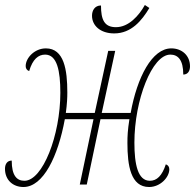

<svg xmlns="http://www.w3.org/2000/svg" viewBox="-43 -740 782 770"><path d="M415 -606C484 -606 526 -658 556 -708L538 -720C514 -677 473 -631 422 -631C376 -631 362 -660 362 -718C337 -718 326 -698 326 -677C326 -637 360 -606 415 -606ZM51 10C131 10 190 -114 217 -262H332L277 0H305L360 -262H476C469 -218 468 -193 468 -167C468 -76 481 10 555 10C600 10 636 -29 636 -61C636 -71 631 -78 622 -81C607 -35 586 -15 558 -15C510 -15 496 -80 496 -168C496 -339 567 -521 640 -521C670 -521 692 -501 692 -441C710 -441 719 -455 719 -474C719 -518 686 -546 644 -546C567 -546 507 -431 481 -287H365L419 -536H391L337 -287H221C226 -324 227 -349 227 -369C227 -460 214 -546 141 -546C96 -546 60 -508 60 -475C60 -465 65 -458 74 -455C88 -503 111 -521 138 -521C186 -521 199 -456 199 -368C199 -197 128 -15 55 -15C25 -15 4 -35 4 -96C-14 -96 -23 -82 -23 -63C-23 -18 9 10 51 10Z"/></svg>

Font: Noto Serif Condensed Thin
Style: Italic
Weight: 100
Width: 3
Italic angle: -12°
Designer: Monotype Design Team
Foundry: Monotype Imaging Inc.
Version: Version 2.013